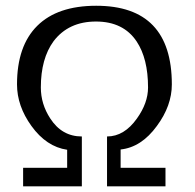

<svg xmlns="http://www.w3.org/2000/svg" viewBox="-20 -657 686 677"><path d="M405.3 -129.9V-65.4H563.5V0H357.4V-175.8Q418 -175.8 462.9 -239.3Q502 -293.9 502 -348.6Q502 -450.2 461.9 -510.7Q415 -581.1 318.4 -581.1Q221.7 -581.1 168.9 -511.7Q124 -450.2 124 -348.6Q124 -290 157.2 -239.3Q198.2 -175.8 268.6 -175.8V0H61.5V-65.4H216.8V-128.9Q143.6 -139.6 90.8 -212.9Q40 -283.2 40 -359.4Q40 -495.1 111.3 -565.9Q182.6 -636.7 319.3 -636.7Q585.9 -636.7 585.9 -359.4Q585.9 -284.2 533.2 -212.9Q478.5 -137.7 405.3 -129.9Z"/></svg>

Font: Puritan
Style: Regular
Weight: 400
Version: 2.0a